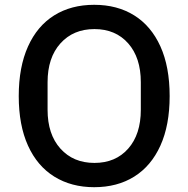

<svg xmlns="http://www.w3.org/2000/svg" viewBox="-20 -766 784 799"><path d="M58 -366Q58 -487 96.5 -572.5Q135 -658 205.5 -702Q276 -746 372 -746Q468 -746 538.5 -702Q609 -658 647.5 -573Q686 -488 686 -366Q686 -245 647.5 -160Q609 -75 538.5 -31Q468 13 372 13Q277 13 206 -31Q135 -75 96.5 -160Q58 -245 58 -366ZM566 -309V-424Q566 -526 513.5 -585.5Q461 -645 373 -645Q285 -645 231.5 -585.5Q178 -526 178 -424V-309Q178 -207 231.5 -147.5Q285 -88 373 -88Q461 -88 513.5 -147.5Q566 -207 566 -309Z"/></svg>

Font: IBM Plex Sans JP Medium
Style: Regular
Weight: 500
Designer: Mike Abbink; Paul van der Laan; Pieter van Rosmalen; Wujin Sim; Yejin Wi; Jinhee Kim; Boomi Park; Yona Kim; Kichan Ma
Foundry: Sandoll Inc.
Version: Version 1.001